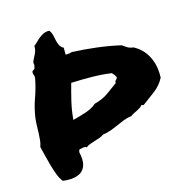

<svg xmlns="http://www.w3.org/2000/svg" viewBox="-95 -705 774 799"><g transform="rotate(-15 292.0 -305.0)"><path d="M253.9 -504.9Q306.6 -502.9 361.3 -496.1Q416 -489.3 461.9 -478.5Q471.7 -471.7 481.4 -465.3Q491.2 -459 507.8 -457Q531.2 -444.3 546.4 -426.8Q561.5 -409.2 570.3 -388.7Q579.1 -368.2 582 -347.2Q585 -326.2 584 -306.6Q569.3 -277.3 542 -256.3Q514.6 -235.4 486.3 -214.8Q482.4 -214.8 476.6 -216.8Q472.7 -210.9 466.3 -207Q460 -203.1 452.6 -199.2Q445.3 -195.3 438 -191.9Q430.7 -188.5 424.8 -183.6Q404.3 -180.7 388.7 -174.3Q373 -168 357.9 -161.1Q342.8 -154.3 327.1 -148.4Q311.5 -142.6 291 -139.6Q283.2 -133.8 272.5 -129.9Q261.7 -126 250 -122.6Q238.3 -119.1 228 -115.2Q217.8 -111.3 211.9 -105.5Q207 -110.4 197.8 -108.9Q188.5 -107.4 180.7 -105.5Q175.8 -98.6 176.8 -91.8Q177.7 -85 179.7 -77.1Q183.6 -47.9 175.3 -30.3Q167 -12.7 151.4 -4.9Q135.7 2.9 116.2 4.4Q96.7 5.9 79.1 2.9Q68.4 -10.7 60.5 -31.2Q52.7 -51.8 46.4 -74.7Q40 -97.7 34.7 -119.1Q29.3 -140.6 25.4 -157.2Q30.3 -169.9 31.7 -185.1Q33.2 -200.2 33.7 -216.3Q34.2 -232.4 34.7 -249Q35.2 -265.6 37.1 -280.3Q43 -321.3 56.6 -358.9Q70.3 -396.5 78.1 -436.5Q80.1 -446.3 76.7 -454.1Q73.2 -461.9 75.2 -468.8Q76.2 -472.7 81.1 -474.1Q85.9 -475.6 86.9 -480.5Q90.8 -492.2 88.9 -498.5Q86.9 -504.9 92.8 -515.6Q96.7 -522.5 104 -538.1Q111.3 -553.7 110.4 -570.3Q119.1 -576.2 126.5 -584Q133.8 -591.8 142.6 -598.6Q151.4 -605.5 161.6 -610.4Q171.9 -615.2 186.5 -615.2Q194.3 -605.5 197.3 -593.3Q200.2 -581.1 202.6 -569.3Q205.1 -557.6 210 -547.4Q214.8 -537.1 226.6 -531.2V-501Q243.2 -501 253.9 -504.9ZM397.5 -333Q396.5 -339.8 400.4 -343.8Q404.3 -347.7 408.2 -352.5Q406.2 -360.4 401.9 -366.2Q397.5 -372.1 392.6 -377Q351.6 -382.8 307.6 -383.3Q263.7 -383.8 218.8 -381.8Q208 -343.8 199.2 -306.2Q190.4 -268.6 187.5 -230.5Q218.8 -238.3 246.1 -247.6Q273.4 -256.8 291 -272.5Q328.1 -282.2 351.1 -299.3Q374 -316.4 397.5 -333Z"/></g></svg>

Font: Permanent Marker
Style: Regular
Weight: 400
Designer: Font Diner, Inc
Foundry: Font Diner, Inc
Version: Version 1.000